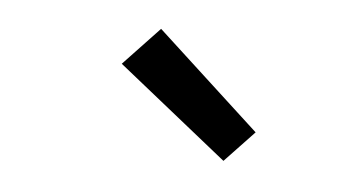

<svg xmlns="http://www.w3.org/2000/svg" viewBox="-30 -822 560 300"><g transform="rotate(-5 250.0 -672.0)"><path d="M310 -565 165 -730 231 -779 364 -605Z"/></g></svg>

Font: Iosevka Gothic
Style: Italic
Weight: 400
Italic angle: -9°
Monospace: yes
Designer: Belleve Invis
Foundry: Belleve Invis
Version: Version 15.5.1; ttfautohint (v1.8.4)